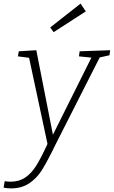

<svg xmlns="http://www.w3.org/2000/svg" viewBox="-71 -806 630 1063"><path d="M539 -528 535 -500 481 -488 232 3 219 30Q185 98 158.5 139.5Q132 181 90.5 209Q49 237 -10 237Q-31 237 -51 233L-45 197Q-39 198 -31.5 199Q-24 200 -13 200Q34 200 68.5 177Q103 154 130 110.5Q157 67 192 -9L90 -486L28 -494L33 -522L130 -528L222 -60L435 -487L366 -494L370 -522ZM404 -743 226 -628 207 -654 375 -786Z"/></svg>

Font: Bitter Pro Light
Style: Italic
Weight: 300
Italic angle: -9°
Designer: Sol Matas, and Bitter project Authors
Foundry: Sol Matas
Version: Version 1.010